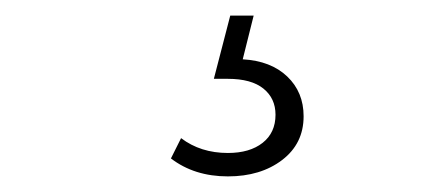

<svg xmlns="http://www.w3.org/2000/svg" viewBox="-20 -26 561 246"><path d="M199 177 212 151Q237 170 272 170Q300 170 316.5 157Q333 144 333 121Q333 100 317.5 87.5Q302 75 272 75H254L275 -6H305L291 50Q327 52 348 72Q369 92 369 123Q369 158 341.5 179Q314 200 272 200Q229 200 199 177Z"/></svg>

Font: Montserrat Ace
Style: Light
Weight: 300
Designer: Julieta Ulanovsky
Foundry: Julieta Ulanovsky
Version: Version 1